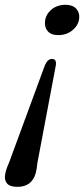

<svg xmlns="http://www.w3.org/2000/svg" viewBox="-20 -588 343 782"><path d="M50.5 173Q20 173 8.5 159Q-3 145 1 122.5Q3.5 104 17 74L163 -322.5Q174 -348 192 -348Q211 -348 207.5 -322.5L132.5 74.5Q130 100.5 125.5 117Q118.5 143.5 100 158.2Q81.5 173 50.5 173ZM247.5 -568.5Q275.5 -568.5 290.2 -552.8Q305 -537 302.5 -513.5Q300 -486 276 -465.5Q252 -445 217 -445Q188 -445 174.2 -461.2Q160.5 -477.5 163.5 -501.5Q166 -528.5 189 -548.5Q212 -568.5 247.5 -568.5Z"/></svg>

Font: Fraunces 72pt Soft
Style: Italic
Weight: 400
Italic angle: -16°
Version: Version 1.000;[b76b70a41]